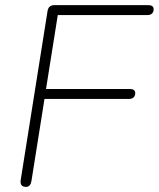

<svg xmlns="http://www.w3.org/2000/svg" viewBox="-20 -725 621 751"><path d="M82 6Q69 6 64 -1Q59 -8 61 -21L166 -682Q168 -694 175 -699.5Q182 -705 193 -705H559Q570 -705 575.5 -701Q581 -697 581 -689Q581 -678 574.5 -672Q568 -666 557 -666H206L160 -377H487Q498 -377 503.5 -373Q509 -369 509 -361Q509 -350 502.5 -344Q496 -338 485 -338H154L103 -17Q99 6 82 6Z"/></svg>

Font: Nunito ExtraLight
Style: Italic
Weight: 200
Italic angle: -9°
Designer: Vernon Adams
Foundry: Vernon Adams
Version: Version 3.602